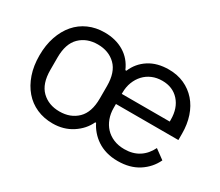

<svg xmlns="http://www.w3.org/2000/svg" viewBox="-100 -752 1131 988"><g transform="rotate(30 465.5 -258.0)"><path d="M280 -59Q345 -59 386 -99Q427 -139 427 -221V-295Q427 -377 386 -417Q345 -457 280 -457Q215 -457 174 -417Q133 -377 133 -295V-221Q133 -139 174 -99Q215 -59 280 -59ZM798 -298V-309Q798 -378 760.5 -419.5Q723 -461 661 -461Q628 -461 601 -449.5Q574 -438 554.5 -417Q535 -396 524 -367.5Q513 -339 513 -305V-298ZM667 12Q629 12 598.5 3Q568 -6 544 -22Q520 -38 502 -59Q484 -80 473 -103H468Q445 -53 395 -20.5Q345 12 280 12Q228 12 185 -7Q142 -26 111.5 -61.5Q81 -97 64 -146.5Q47 -196 47 -258Q47 -319 64 -369Q81 -419 111.5 -454.5Q142 -490 185 -509Q228 -528 280 -528Q346 -528 395 -498.5Q444 -469 468 -413H474Q496 -466 544 -497Q592 -528 661 -528Q712 -528 753 -509.5Q794 -491 823.5 -457.5Q853 -424 868.5 -377.5Q884 -331 884 -276V-238H513V-214Q513 -181 523.5 -152.5Q534 -124 553.5 -103Q573 -82 601.5 -70Q630 -58 666 -58Q716 -58 752 -81Q788 -104 809 -147L865 -106Q840 -53 789.5 -20.5Q739 12 667 12Z"/></g></svg>

Font: IBM Plex Sans Hebrew
Style: Regular
Weight: 400
Designer: Mike Abbink, Paul van der Laan, Pieter van Rosmalen, Yanek Iontef
Foundry: Bold Monday
Version: Version 1.2